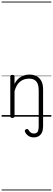

<svg xmlns="http://www.w3.org/2000/svg" viewBox="-20 -1438 653 2366"><path d="M511 118Q511 162 497.5 192.5Q484 223 458 239Q432 255 395 255Q356 255 328 235Q300 215 288 186Q284 178 286.5 170Q289 162 298 156Q310 150 317.5 152Q325 154 331 163Q343 183 358 195Q373 207 396 207Q434 207 445.5 182.5Q457 158 457 118V-326Q457 -371 445 -403Q433 -435 406.5 -452Q380 -469 337 -469Q309 -469 282 -461Q255 -453 231.5 -435.5Q208 -418 189.5 -388Q171 -358 159 -314V-4Q159 6 152.5 10.5Q146 15 132 15Q119 15 113 10.5Q107 6 107 -4V-496Q107 -506 113 -510.5Q119 -515 132 -515Q146 -515 152.5 -510.5Q159 -506 159 -496V-405Q176 -437 197 -459Q218 -481 242.5 -494Q267 -507 292.5 -513Q318 -519 344 -519Q392 -519 429.5 -500Q467 -481 489 -440.5Q511 -400 511 -334ZM0 898H613V908H0ZM0 -20H613V0H0ZM0 -505H613V-500H0ZM0 -1418H613V-1408H0Z"/></svg>

Font: Playwrite FR Trad Guides
Style: Regular
Weight: 400
Designer: Veronika Burian, José Scaglione
Foundry: TypeTogether
Version: Version 1.003